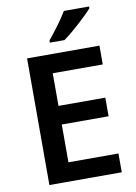

<svg xmlns="http://www.w3.org/2000/svg" viewBox="-100 -1002 755 1066"><g transform="rotate(-10 277.0 -469.0)"><path d="M479 -928V-938H337C311 -893 261 -828 230 -791V-778H312C362 -813 447 -891 479 -928ZM498 0V-106H216V-319H480V-424H216V-608H498V-714H90V0Z"/></g></svg>

Font: Noto Sans Syriac SemiBold
Style: Regular
Weight: 600
Designer: Patrick Giasson and the Monotype Design Team
Foundry: Monotype Imaging Inc.
Version: Version 3.000